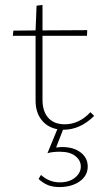

<svg xmlns="http://www.w3.org/2000/svg" viewBox="-20 -518 417 777"><path d="M335 156Q335 193 302.5 216Q270 239 220 239Q194 239 174 231Q154 223 136 206L146 190Q179 220 222 220Q260 220 283.5 201Q307 182 307 156Q307 131 285 113.5Q263 96 222 96Q192 96 172 102L212 5Q171 -3 147.5 -33.5Q124 -64 124 -111V-373H32L34 -394L124 -395L128 -495L152 -498V-395L333 -396L332 -373H152V-115Q152 -67 175.5 -41Q199 -15 242 -15Q300 -15 346 -64L361 -49Q305 7 237 7H235L207 79Q223 77 231 77Q278 77 306.5 99Q335 121 335 156Z"/></svg>

Font: Ysabeau Extralight
Style: Regular
Weight: 200
Designer: Christian Thalmann (Catharsis Fonts)
Version: Version 0.003